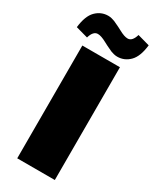

<svg xmlns="http://www.w3.org/2000/svg" viewBox="-254 -970 840 1032"><g transform="rotate(30 166.5 -454.0)"><path d="M91.7 -908.3Q102.5 -908.3 113.8 -905.4Q125 -902.5 132.1 -899.6Q139.2 -896.7 150.8 -890.8Q162.5 -885 166.7 -883.3Q169.2 -882.5 186.7 -872.9Q204.2 -863.3 217.5 -858.8Q230.8 -854.2 241.7 -854.2Q270 -854.2 283.3 -900L358.3 -879.2Q350 -805.8 317.9 -773.8Q285.8 -741.7 241.7 -741.7Q230.8 -741.7 219.6 -744.6Q208.3 -747.5 201.2 -750.4Q194.2 -753.3 182.5 -759.2Q170.8 -765 166.7 -766.7Q164.2 -767.5 146.7 -777.1Q129.2 -786.7 115.8 -791.2Q102.5 -795.8 91.7 -795.8Q63.3 -795.8 50 -750L-25 -770.8Q-16.7 -844.2 15.4 -876.2Q47.5 -908.3 91.7 -908.3ZM50 0V-700H283.3V0Z"/></g></svg>

Font: BoonTook
Style: Regular
Weight: 400
Designer: Sungsit Sawaiwan
Foundry: FontUni
Version: Version 3.0